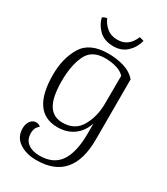

<svg xmlns="http://www.w3.org/2000/svg" viewBox="-224 -792 982 1126"><g transform="rotate(30 267.0 -228.5)"><path d="M51 114Q51 83 66 63.5Q81 44 103 44Q124 44 134 57Q107 75 107 114Q107 159 137.5 181.5Q168 204 216 204Q310 204 353.5 140.5Q397 77 397 -52V-118Q378 -59 333 -26Q288 7 224 7Q48 7 48 -248Q48 -358 95.5 -437.5Q143 -517 270 -517Q323 -517 373.5 -502.5Q424 -488 456 -451V-45Q456 236 214 236Q144 236 97.5 204.5Q51 173 51 114ZM397 -248 398 -441Q380 -462 344.5 -473Q309 -484 265 -484Q175 -484 143 -414.5Q111 -345 111 -242Q111 -132 142 -81.5Q173 -31 237 -31Q320 -31 358 -97Q396 -163 397 -248ZM379 -692Q399 -688 409 -684Q396 -634 360.5 -601Q325 -568 271 -568Q209 -568 173.5 -602.5Q138 -637 128 -681Q139 -690 158 -693Q171 -661 199.5 -637Q228 -613 272 -613Q347 -613 379 -692Z"/></g></svg>

Font: Arima Madurai Light
Style: Regular
Weight: 300
Designer: Joana Correia and Natanael Gama
Foundry: NDISCOVER
Version: Version 1.019